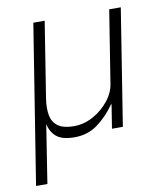

<svg xmlns="http://www.w3.org/2000/svg" viewBox="-78 -556 683 800"><g transform="rotate(-10 264.0 -156.0)"><path d="M10 180 117 -492H165L114 -170Q108 -129 114 -99.5Q120 -70 143 -54Q166 -38 209 -38Q252 -38 291 -59.5Q330 -81 357.5 -115.5Q385 -150 390 -190L438 -492H487L409 0H363L379 -101H377Q344 -54 302 -23Q260 8 204 8Q152 8 127.5 -12.5Q103 -33 96 -70L97 -69L58 180Z"/></g></svg>

Font: Nunito Sans 7pt SemiCondensed ExtraLight
Style: Italic
Weight: 250
Width: 4
Italic angle: -9°
Designer: Vernon Adams
Foundry: Vernon Adams
Version: Version 3.101;gftools[0.9.27]